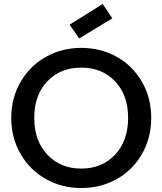

<svg xmlns="http://www.w3.org/2000/svg" viewBox="-20 -947 824 974"><path d="M747.1 -349.1Q747.1 -246.6 699.7 -164.8Q652.3 -83 571.5 -38.1Q490.7 6.8 392.1 6.8Q294.9 6.8 213.9 -38.1Q132.8 -83 85 -165Q37.1 -247.1 37.1 -349.1Q37.1 -450.7 85 -532.5Q132.8 -614.3 213.9 -659.2Q294.9 -704.1 392.1 -704.1Q490.7 -704.1 571.5 -659.2Q652.3 -614.3 699.7 -532.7Q747.1 -451.2 747.1 -349.1ZM153.8 -349.1Q153.8 -232.4 220.5 -162.1Q287.1 -91.8 392.1 -91.8Q497.1 -91.8 563.5 -162.1Q629.9 -232.4 629.9 -349.1Q629.9 -465.3 563.5 -534.7Q497.1 -604 392.1 -604Q286.6 -604 220.2 -534.7Q153.8 -465.3 153.8 -349.1ZM501 -926.8 549.8 -854 381.8 -752 333 -821.8Z"/></svg>

Font: SVN-Poppins Medium
Style: Regular
Weight: 500
Designer: Ninad Kale (Devanagari), Jonny Pinhorn (Latin)
Foundry: Indian Type Foundry
Version: Version 3.002 2017